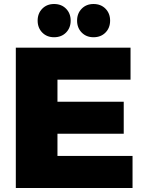

<svg xmlns="http://www.w3.org/2000/svg" viewBox="-20 -939 723 959"><path d="M59 -701H632V-541H267V-431H598V-271H267V-160H642V0H59ZM333 -836Q333 -800 310 -776.5Q287 -753 250 -753Q214 -753 191 -776.5Q168 -800 168 -836Q168 -872 191 -895.5Q214 -919 250 -919Q287 -919 310 -895.5Q333 -872 333 -836ZM530 -836Q530 -800 507 -776.5Q484 -753 447 -753Q411 -753 388 -776.5Q365 -800 365 -836Q365 -872 388 -895.5Q411 -919 447 -919Q484 -919 507 -895.5Q530 -872 530 -836Z"/></svg>

Font: Gontserrat ExtraBold
Style: Regular
Weight: 800
Designer: Julieta Ulanovsky
Foundry: Julieta Ulanovsky
Version: Version 6.001